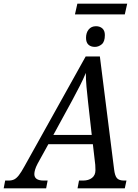

<svg xmlns="http://www.w3.org/2000/svg" viewBox="-71 -1020 748 1040"><path d="M335 -942 348 -1000H618L605 -942ZM443 -766Q421 -766 408 -778Q395 -790 395 -815Q395 -843 409.5 -860.5Q424 -878 449 -878Q470 -878 483.5 -866Q497 -854 497 -830Q497 -794 480 -780Q463 -766 443 -766ZM-51 0 -43 -42H-25Q-7 -42 5.5 -48Q18 -54 31 -70.5Q44 -87 62 -120L393 -714H470L547 -103Q551 -68 562.5 -55Q574 -42 601 -42H614L605 0H349L357 -42H379Q409 -42 427.5 -56.5Q446 -71 446 -98Q446 -105 445.5 -113Q445 -121 445 -127L432 -239H191L133 -134Q123 -115 119 -101Q115 -87 115 -77Q115 -42 166 -42H187L179 0ZM320 -476 218 -289H426L406 -467Q401 -511 397.5 -550Q394 -589 394 -625Q379 -589 362 -556Q345 -523 320 -476Z"/></svg>

Font: Noto Serif SemiCondensed
Style: Italic
Weight: 400
Width: 4
Italic angle: -12°
Designer: Monotype Design Team
Foundry: Monotype Imaging Inc.
Version: Version 2.013